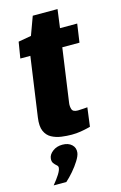

<svg xmlns="http://www.w3.org/2000/svg" viewBox="-122 -638 573 906"><g transform="rotate(-15 164.0 -185.5)"><path d="M168 5Q144 5 118 1.5Q92 -2 70.5 -13.5Q49 -25 38.5 -49Q28 -73 34 -115L75 -405H26L39 -484L102 -495L135 -585H256L244 -495H328L315 -405H231L194 -142Q192 -127 196.5 -112.5Q201 -98 225 -98Q237 -98 254.5 -99.5Q272 -101 272 -101L260 -9Q260 -9 246.5 -5.5Q233 -2 212 1.5Q191 5 168 5ZM23 214Q43 190 55 171Q67 152 68 140Q69 132 61.5 126Q54 120 47.5 111Q41 102 43 87Q45 69 64.5 54Q84 39 112 39Q141 39 157.5 54.5Q174 70 171 94Q169 109 155 131.5Q141 154 122 176Q103 198 85 214Z"/></g></svg>

Font: Alumni Sans Black
Style: Italic
Weight: 900
Italic angle: -8°
Version: Version 1.016